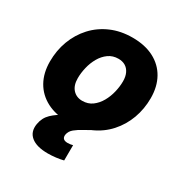

<svg xmlns="http://www.w3.org/2000/svg" viewBox="-173 -667 950 1002"><g transform="rotate(30 302.0 -166.5)"><path d="M265.6 11.2Q190.9 11.2 137.2 -16.8Q83.5 -44.9 54.9 -95.7Q26.4 -146.5 26.4 -215.3Q26.4 -281.7 48.3 -340.3Q70.3 -398.9 111.3 -443.6Q152.3 -488.3 210 -513.4Q267.6 -538.6 338.9 -538.6Q414.1 -538.6 467.5 -510.7Q521 -482.9 549.6 -431.9Q578.1 -380.9 578.1 -312Q578.1 -247.1 556.9 -189Q535.6 -130.9 495.1 -85.7Q454.6 -40.5 396.7 -14.6Q338.9 11.2 265.6 11.2ZM274.4 -121.1Q309.1 -121.1 334.2 -139.6Q359.4 -158.2 376 -187.5Q392.6 -216.8 400.6 -250.7Q408.7 -284.7 408.7 -315.4Q408.7 -344.7 398.9 -365Q389.2 -385.3 371.6 -395.8Q354 -406.2 330.1 -406.2Q295.9 -406.2 270.5 -387.9Q245.1 -369.6 228.5 -340.6Q211.9 -311.5 203.9 -277.6Q195.8 -243.7 195.8 -212.4Q195.8 -168.9 217.5 -145Q239.3 -121.1 274.4 -121.1ZM256.3 206.5Q188.5 206.5 155.3 179.2Q122.1 151.9 130.4 102.5Q137.2 61.5 165.3 34.7Q193.4 7.8 234.1 -12.5Q274.9 -32.7 320.1 -52.7Q365.2 -72.8 407 -98.9Q448.7 -125 478.8 -164.6Q508.8 -204.1 519 -263.7H574.7Q564 -198.2 539.8 -153.6Q515.6 -108.9 484.4 -79.1Q453.1 -49.3 420.4 -29.3Q387.7 -9.3 358.6 6.1Q329.6 21.5 310.3 37.4Q291 53.2 287.1 75.2Q284.7 90.8 292.5 99.1Q300.3 107.4 319.3 107.4Q327.1 107.4 334.5 106.2Q341.8 105 349.6 103L349.1 195.3Q330.6 200.2 304.9 203.4Q279.3 206.5 256.3 206.5Z"/></g></svg>

Font: Inter 24pt ExtraBold
Style: Italic
Weight: 800
Italic angle: -9.3988°
Designer: Rasmus Andersson
Foundry: rsms
Version: Version 4.001;git-66647c0bb